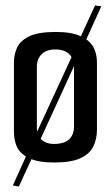

<svg xmlns="http://www.w3.org/2000/svg" viewBox="-20 -591 405 703"><path d="M49 92 27 88 75 -18Q49 -34 40 -58Q31 -82 31 -109V-361Q31 -391 42.5 -416.5Q54 -442 87 -458Q120 -474 184 -474Q214 -474 237 -470Q260 -466 276 -458L328 -571L351 -568L296 -447Q318 -431 326.5 -409Q335 -387 335 -362V-116Q335 -82 321.5 -54.5Q308 -27 274 -11.5Q240 4 179 4Q152 4 131.5 1Q111 -2 95 -8ZM115 -125Q115 -116 116 -109L242 -382Q225 -410 183 -410Q150 -410 132.5 -392.5Q115 -375 115 -347ZM178 -64Q251 -64 251 -130V-347V-349L129 -83Q146 -64 178 -64Z"/></svg>

Font: Smooch Sans SemiBold
Style: Bold
Weight: 600
Designer: Robert E. Leuschke
Foundry: Robert E. Leuschke
Version: Version 1.010; ttfautohint (v1.8.3)